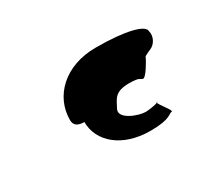

<svg xmlns="http://www.w3.org/2000/svg" viewBox="-76 -858 852 735"><g transform="rotate(-30 350.5 -490.5)"><path d="M167 -490C167 -465 184 -456 211 -456C211 -369 290 -300 414 -300C504 -300 508 -323 520 -323C531 -323 491 -369 488 -381C479 -377 447 -372 434 -372C403 -372 327 -400 344 -436C363 -471 368 -499 434 -499C487 -499 476 -487 490 -487C500 -487 529 -532 540 -557C554 -564 563 -569 567 -570C592 -580 606 -609 599 -634C599 -660 525 -681 391 -681C254 -681 167 -595 167 -490ZM488 -381C492 -383 494 -384 490 -384C488 -384 488 -383 488 -381Z"/></g></svg>

Font: Ampere
Style: SuExt
Weight: 400
Version: Version 1